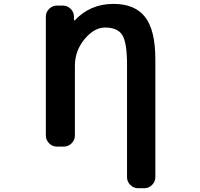

<svg xmlns="http://www.w3.org/2000/svg" viewBox="-20 -784 1040 1000"><path d="M571.3 -763.7Q682.6 -763.7 735.8 -695.3Q789.1 -627 789.1 -474.6V138.7Q789.1 162.1 772 179.2Q754.9 196.3 731.4 196.3H699.2Q675.8 196.3 658.7 179.2Q641.6 162.1 641.6 138.7V-446.3Q641.6 -561.5 617.2 -601.1Q592.8 -640.6 527.3 -640.6Q470.7 -640.6 420.4 -580.1Q370.1 -519.5 370.1 -441.4V-78.1Q370.1 -54.7 353 -37.6Q335.9 -20.5 312.5 -20.5H276.4Q252.9 -20.5 235.8 -37.6Q218.8 -54.7 218.8 -78.1V-697.3Q218.8 -720.7 235.8 -737.8Q252.9 -754.9 276.4 -754.9H307.6Q331.1 -754.9 348.1 -737.8Q365.2 -720.7 365.2 -697.3V-679.7Q365.2 -678.7 367.2 -677.7Q369.1 -676.8 370.1 -678.7Q450.2 -763.7 571.3 -763.7Z"/></svg>

Font: Gen Jyuu Gothic Monospace Bold
Style: Bold
Weight: 700
Designer: [Source Han Sans]
Ryoko NISHIZUKA  (kana & ideographs); Paul D. Hunt (Latin, Greek & Cyrillic); Wenlong ZHANG  (bopomofo
Version: Version 1.002.20150607